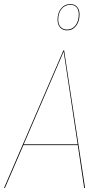

<svg xmlns="http://www.w3.org/2000/svg" viewBox="-22 -930 511 950"><path d="M310.1 -779.8Q288.1 -779.8 275.4 -794.2Q262.7 -808.6 262.7 -832.5Q262.7 -866.7 280.3 -888.2Q297.9 -909.7 326.2 -909.7Q347.7 -909.7 359.6 -895.8Q371.6 -881.8 371.6 -858.4Q371.6 -824.2 354.5 -802Q337.4 -779.8 310.1 -779.8ZM326.2 -906.2Q299.3 -906.2 282.7 -886Q266.1 -865.7 266.1 -832.5Q266.1 -810.1 277.8 -796.9Q289.6 -783.7 310.1 -783.7Q335.9 -783.7 351.8 -804.7Q367.7 -825.7 367.7 -858.4Q367.7 -880.9 356.9 -893.6Q346.2 -906.2 326.2 -906.2ZM394.5 0 362.8 -211.9H93.8L2.4 0H-2L291.5 -680.2H295.4L398.9 0ZM95.2 -215.8H362.3L293 -674.8Z"/></svg>

Font: Fira Sans Compressed Four
Style: Italic
Weight: 100
Width: 3
Italic angle: -8°
Designer: Carrois Corporate & Edenspiekermann AG
Foundry: Carrois Corporate GbR & Edenspiekermann AG
Version: Version 4.203;PS 004.203;hotconv 1.0.88;makeotf.lib2.5.64775